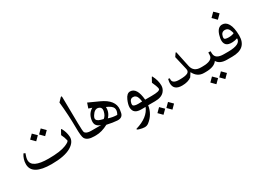

<svg xmlns="http://www.w3.org/2000/svg" viewBox="-27 -1294 2987 2200"><g transform="rotate(-30 1466.5 -194.0)"><path d="M391.1 -385.7 441.9 -335 391.1 -283.7 340.3 -335ZM272.9 -385.7 324.2 -335 272.9 -283.7 222.2 -335ZM296.9 31.7Q38.6 31.7 39.1 -115.2Q39.1 -179.7 76.7 -236.8L98.1 -228Q79.1 -179.2 78.1 -147.9Q76.2 -40 298.8 -40.5Q452.6 -40.5 528.8 -71.8Q590.8 -97.2 586.9 -115.7Q577.6 -158.7 555.2 -202.1L585.4 -256.8Q591.3 -267.1 597.2 -256.8Q627 -203.6 632.3 -142.1Q638.7 -68.8 554.2 -18.6Q468.8 31.7 296.9 31.7Z M878.4 -72.8Q878.4 -72.8 885.7 -72.8Q899.9 -72.8 899.9 -37.1V-34.7Q899.9 0 885.7 0H878.4Q787.6 0 761.2 -47.4Q745.6 -74.7 745.1 -193.4Q744.1 -358.4 725.6 -535.2L766.6 -578.1Q785.2 -597.2 785.2 -568.4Q788.6 -397 790 -225.6Q791.5 -116.7 798.3 -103Q814.5 -72.8 878.4 -72.8Z M881.8 -72.8Q881.8 -72.8 901.9 -72.8H1011.7Q968.3 -85 951.2 -114.3Q937 -139.2 945.3 -184.6Q959.5 -259.3 1021.5 -295.4L977.5 -310.5L1000 -376.5L1135.7 -314.9Q1298.8 -241.2 1285.2 -119.1Q1282.2 -95.2 1277.8 -77.1Q1264.6 -21 1197.3 -24.9Q1142.6 -28.3 1063.5 -45.9Q978 0 901.4 0H881.8Q853 0 853 -34.2V-38.1Q853 -72.8 881.8 -72.8ZM1115.2 -101.1Q1171.4 -82 1228.5 -81.5Q1255.4 -126.5 1242.7 -162.1Q1230.5 -195.3 1161.1 -225.1Q1165.5 -153.3 1115.2 -101.1ZM1070.3 -118.2Q1101.6 -139.2 1114.3 -192.4Q1127.4 -246.1 1080.6 -259.3Q1035.2 -272 996.6 -210.4Q983.4 -189.5 982.9 -177.2Q980.5 -143.6 1035.2 -127.4Q1058.6 -120.1 1070.3 -118.2Z M1489.7 -241.2Q1578.1 -239.3 1592.8 -72.8H1647Q1661.1 -72.8 1661.1 -37.1V-34.7Q1661.1 0 1647 0H1590.3Q1573.7 111.3 1484.9 180.7Q1460.9 199.2 1431.2 198.7Q1402.3 198.2 1362.8 186.5Q1341.8 180.7 1337.9 173.3Q1335 168 1341.8 166Q1510.7 115.7 1555.2 1.5L1500 2Q1434.1 2.4 1410.2 -29.3Q1393.6 -51.8 1393.1 -85Q1393.1 -122.6 1417.5 -178.2Q1445.8 -242.2 1489.7 -241.2ZM1541 -124Q1525.9 -168.9 1484.9 -168.5Q1451.7 -168.5 1439 -133.3Q1429.7 -106.4 1433.6 -93.8Q1440.9 -70.8 1501 -70.8Q1535.6 -70.8 1552.2 -72.3Q1549.3 -100.1 1541 -124Z M1642.6 -72.8H1680.7Q1785.2 -72.8 1790.5 -99.1Q1793 -112.8 1779.8 -147.5Q1770.5 -172.9 1756.8 -201.7L1786.6 -256.3Q1793 -268.6 1797.9 -258.8Q1835 -188.5 1835 -121.1Q1834.5 -79.1 1807.6 -46.9Q1769 0 1682.1 0H1642.6Q1613.8 0 1613.8 -34.2V-38.1Q1613.8 -72.8 1642.6 -72.8ZM1806.2 80.6 1856.9 131.3 1806.2 182.6 1755.4 131.3ZM1688 80.6 1739.3 131.3 1688 182.6 1637.2 131.3Z M2329.6 0Q2242.7 0 2199.7 -86.4L2167 -35.2Q2120.1 0 2042 0Q1931.2 0 1931.2 -94.7Q1931.2 -113.8 1939.5 -147.5L1959.5 -143.6Q1958 -131.8 1958.5 -124.5Q1960.4 -74.2 2047.4 -74.2Q2127.9 -73.7 2158.2 -91.3Q2184.6 -106.9 2176.8 -141.6L2134.8 -322.8L2159.7 -358.9Q2170.9 -375.5 2174.8 -357.4L2216.8 -158.2Q2235.4 -72.8 2329.6 -72.8H2338.9Q2353 -72.8 2353 -37.1V-34.7Q2353 0 2338.9 0Z M2634.8 0Q2539.6 0 2505.9 -57.6Q2466.3 0 2353 0H2334.5Q2305.7 0 2305.7 -34.2V-38.1Q2305.7 -72.8 2334.5 -72.8H2351.6Q2486.3 -72.8 2488.3 -144.5L2489.3 -179.2H2518.6L2520 -146Q2523.9 -72.8 2634.8 -72.8H2643.1Q2657.2 -72.8 2657.2 -37.1V-34.7Q2657.2 0 2643.1 0ZM2506.3 80.1 2557.1 130.9 2506.3 182.1 2455.6 130.9ZM2388.2 80.1 2439.5 130.9 2388.2 182.1 2337.4 130.9Z M2772 -556.2 2825.7 -502.9 2772 -449.2 2718.8 -502.9ZM2638.2 -72.8H2694.3Q2858.9 -73.7 2856 -155.3Q2823.2 -143.6 2791 -142.1Q2732.4 -139.2 2708.5 -163.6Q2670.9 -201.7 2699.2 -293Q2725.6 -377.9 2784.7 -377.9Q2834 -377.9 2862.3 -328.1Q2893.1 -274.9 2893.6 -169.9Q2894 0 2703.6 0H2638.2Q2609.4 0 2609.4 -34.2V-38.1Q2609.4 -72.8 2638.2 -72.8ZM2836.4 -272Q2819.8 -308.1 2781.7 -308.1Q2735.8 -308.1 2724.6 -256.3Q2722.2 -245.1 2722.2 -238.8Q2722.7 -221.2 2739.7 -216.8Q2757.3 -211.9 2781.2 -211.9Q2824.2 -212.4 2851.6 -226.1Q2847.7 -246.1 2836.4 -272Z"/></g></svg>

Font: Parastoo Print
Style: Print
Weight: 400
Foundry: Saber Rastikerdar (saber.rastikerdar@gmail.com)
Version: Version 1.0.0-alpha5